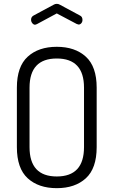

<svg xmlns="http://www.w3.org/2000/svg" viewBox="-20 -975 592 1001"><path d="M68 -208V-518Q68 -628 124.5 -679.5Q181 -731 276 -731Q371 -731 427.5 -679.5Q484 -628 484 -518V-208Q484 -97 427.5 -45.5Q371 6 276 6Q181 6 124.5 -45.5Q68 -97 68 -208ZM134 -208Q134 -55 276 -55Q418 -55 418 -208V-518Q418 -670 276 -670Q134 -670 134 -518ZM142 -872Q142 -887 155 -894L259 -950Q267 -955 276 -955Q285 -955 293 -950L397 -894Q410 -888 410 -871Q410 -861 404 -854Q398 -847 390 -847Q389 -847 380 -850L276 -905L172 -849L163 -846Q155 -846 148.5 -854Q142 -862 142 -872Z"/></svg>

Font: Terminal Dosis
Style: Regular
Weight: 400
Designer: Edgar Tolentino, Pablo Impallari, Igino Marini
Foundry: Edgar Tolentino, Pablo Impallari, Igino Marini
Version: Version 1.007